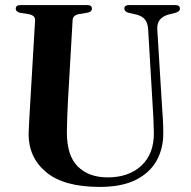

<svg xmlns="http://www.w3.org/2000/svg" viewBox="-20 -720 750 755"><path d="M580.5 -301 562.5 -605.5Q561 -629 550.2 -643Q539.5 -657 515.5 -663L486.5 -669.5Q469 -674 469 -686Q469 -700 487 -700H669.5Q687.5 -700 687.5 -686Q687.5 -674.5 669.5 -669.5L643.5 -663Q595.5 -650 598.5 -604L617 -303.5Q619 -277 620.5 -251.5Q622 -226 622 -199.5Q623 -138.5 596.8 -90Q570.5 -41.5 515 -13.2Q459.5 15 372 15Q231 15 161.5 -43Q92 -101 92.5 -194Q93 -213.5 95 -248.2Q97 -283 99 -317.5L118 -640.5Q119 -659.5 92 -664.5L60 -669.5Q42 -673.5 42 -686Q42 -700 60.5 -700H323.5Q341.5 -700 341.5 -686Q341.5 -673.5 323.5 -670L290.5 -664.5Q266.5 -660 265.5 -640.5L247 -319.5Q245 -283 244.2 -253Q243.5 -223 243 -201Q242.5 -109 285.5 -65.8Q328.5 -22.5 403.5 -22.5Q487 -22.5 536.5 -69.2Q586 -116 585 -197.5Q584.5 -231.5 583.2 -255.8Q582 -280 580.5 -301Z"/></svg>

Font: Fraunces 72pt SemiBold
Style: Regular
Weight: 600
Version: Version 1.000;[b76b70a41]